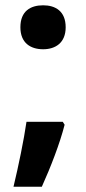

<svg xmlns="http://www.w3.org/2000/svg" viewBox="-20 -576 325 725"><path d="M57 -473C57 -414 95 -390 143 -390C189 -390 228 -414 228 -473C228 -534 189 -556 143 -556C95 -556 57 -534 57 -473ZM224 -105 217 -116H80C70 -47 50 50 31 129H138C171 56 206 -34 224 -105Z"/></svg>

Font: Noto Sans Gunjala Gondi
Style: Bold
Weight: 700
Designer: Ek Type
Foundry: Ek Type
Version: Version 1.004